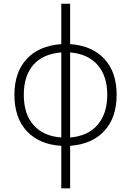

<svg xmlns="http://www.w3.org/2000/svg" viewBox="-20 -780 710 1040"><path d="M58.1 -266.1Q58.1 -388.7 124.5 -460.4Q190.9 -532.2 312 -541V-759.8H359.9V-541Q480 -532.2 545.9 -460.4Q611.8 -388.7 611.8 -266.1Q611.8 -143.6 545.7 -71.3Q479.5 1 359.9 9.8V240.2H312V9.8Q192.9 2.9 125.5 -69.3Q58.1 -141.6 58.1 -266.1ZM108.9 -266.1Q108.9 -162.1 161.9 -102.3Q214.8 -42.5 312 -35.2V-496.1Q211.9 -487.8 160.4 -428.5Q108.9 -369.1 108.9 -266.1ZM359.9 -35.2Q457.5 -43.5 509.3 -104.5Q561 -165.5 561 -266.1Q561 -368.2 508.8 -428Q456.5 -487.8 359.9 -496.1Z"/></svg>

Font: Open Sans Light
Style: Regular
Weight: 300
Foundry: Ascender Corporation
Version: Version 1.10